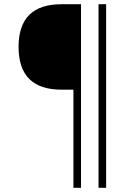

<svg xmlns="http://www.w3.org/2000/svg" viewBox="-20 -690 591 910"><path d="M364 -670H272C136 -670 68 -603 68 -468C68 -332 136 -265 272 -265H328V200H364ZM447 200V-670H483V200Z"/></svg>

Font: LT Wave Alt Thin
Style: Regular
Weight: 100
Designer: Daniel Lyons
Version: Version 2.5 (Glyphs App)